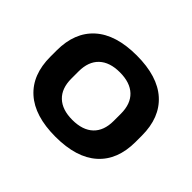

<svg xmlns="http://www.w3.org/2000/svg" viewBox="-120 -674 861 861"><g transform="rotate(45 311.0 -243.0)"><path d="M311 15Q179 15 110 -46.8Q41 -108.5 41 -223V-262.5Q41 -377 110 -439Q179 -501 311 -501Q443.5 -501 512.5 -439Q581.5 -377 581.5 -262.5V-223Q581.5 -108.5 512.5 -46.8Q443.5 15 311 15ZM311 -92Q376 -92 410.8 -125Q445.5 -158 445.5 -220V-265.5Q445.5 -328 410.8 -361Q376 -394 311 -394Q246.5 -394 211.8 -361Q177 -328 177 -265.5V-220Q177 -158 211.8 -125Q246.5 -92 311 -92Z"/></g></svg>

Font: Anek Gujarati SemiExpanded SemiBold
Style: Regular
Weight: 600
Width: 6
Designer: Mrunmayee Ghaisas (Gujarati), Yesha Goshar (Latin)
Foundry: Ek Type
Version: Version 1.003